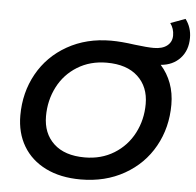

<svg xmlns="http://www.w3.org/2000/svg" viewBox="-58 -913 1000 981"><g transform="rotate(5 442.5 -422.0)"><path d="M748 -609Q783 -570 801.5 -520Q820 -470 820 -411Q820 -293 766.5 -197Q713 -101 615 -45.5Q517 10 391 10Q287 10 211.5 -27.5Q136 -65 96 -132.5Q56 -200 56 -289Q56 -407 109.5 -503Q163 -599 261 -654.5Q359 -710 485 -710Q537 -710 607 -700Q671 -692 705 -692Q749 -692 773.5 -711.5Q798 -731 798 -764Q798 -799 778 -826L854 -854Q885 -813 885 -759Q885 -695 847.5 -654.5Q810 -614 748 -609ZM689 -403Q689 -491 632.5 -543.5Q576 -596 473 -596Q388 -596 322.5 -555.5Q257 -515 222 -446.5Q187 -378 187 -297Q187 -209 243 -156.5Q299 -104 402 -104Q487 -104 552.5 -144.5Q618 -185 653.5 -253.5Q689 -322 689 -403Z"/></g></svg>

Font: Montserrat Alternates SemiBold
Style: Italic
Weight: 600
Italic angle: -11.3°
Designer: Julieta Ulanovsky
Foundry: Julieta Ulanovsky
Version: Version 7.200